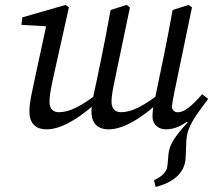

<svg xmlns="http://www.w3.org/2000/svg" viewBox="-20 -507 857 772"><path d="M605.6 244.7C673.3 228 723.3 190.9 726.3 127.7L729.2 61.4C731.2 -0.5 770.9 -46.6 817.1 -109.2L787.3 -109.1L728.7 -20L734.9 -14.8C683.1 40.4 660.6 76 657.4 113.2L653.4 157.8C651.3 184.7 631.3 202.7 599.4 217.6L605.6 244.7ZM166.7 13.1C231.7 13.1 308.7 -37.8 392.3 -116L390.1 -144.1C308.1 -79.6 260.5 -55.9 216.9 -55.9C193 -55.9 179 -69.8 179 -98.8C179 -120.7 184.9 -153.4 193.9 -194L257 -477.2L243.9 -487.3L70 -437.2L65.9 -407L178.3 -400.6L170.2 -422.8L119 -186.4C111.1 -146.6 98.2 -97 98.2 -60.2C98.2 -5.2 129.4 13.1 166.7 13.1ZM416.2 13.1C481.2 13.1 558 -37.8 641.6 -116L639.5 -144.1C557.5 -79.6 509.9 -55.9 466.3 -55.9C442.4 -55.9 428.4 -69.8 428.4 -98.8C428.4 -120.7 434.4 -153.4 443.3 -194L502.5 -477.2L489.3 -487.3L424.5 -466.8C413.6 -403.1 400.7 -338.5 387.8 -274.9L368.5 -181.5C360.5 -141.7 347.7 -97 347.7 -60.2C347.7 -5.2 378.9 13.1 416.2 13.1ZM646.8 13.1C718.1 13.1 771.3 -49.1 817.1 -109.2L792.9 -128.3C751.2 -80.4 721.4 -55.6 694.7 -55.6C682.7 -55.6 671.8 -63.5 671.8 -77.5C671.8 -89.5 675.8 -110.3 680.8 -135.1L751.9 -477.2L738.7 -487.3L674 -466.8C663 -403.1 650.1 -338.5 637.2 -274.9L603.2 -111C594.3 -70.4 593.2 -53.3 593.2 -39C593.2 -4.4 619.3 13.1 646.8 13.1Z"/></svg>

Font: Source Serif Variable
Style: Italic
Weight: 389
Italic angle: -12°
Designer: Frank Grießhammer
Foundry: Adobe Systems Incorporated
Version: Version 3.001;hotconv 1.0.111;makeotfexe 2.5.65597